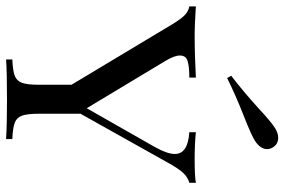

<svg xmlns="http://www.w3.org/2000/svg" viewBox="-170 -744 912 615"><g transform="rotate(90 285.5 -436.0)"><path d="M0 0ZM563 -607.9V-586.9Q545.9 -582.5 531.7 -567.6Q517.6 -552.7 499 -519L341.8 -238.3V-106Q341.8 -68.4 347.9 -51.3Q354 -34.2 370.4 -27.8Q386.7 -21.5 422.9 -20V0Q377 -2.9 295.9 -2.9Q210 -2.9 168 0V-20Q204.1 -21.5 220.5 -27.8Q236.8 -34.2 242.9 -51.3Q249 -68.4 249 -106V-209.5L56.2 -530.8Q36.6 -563 24.4 -573.7Q12.2 -584.5 -2 -586.9V-607.9Q9.8 -606.9 15.1 -606.9Q62 -604 85.9 -604Q155.3 -604 226.1 -607.9V-586.9Q191.4 -586.9 173.3 -581.5Q155.3 -576.2 155.3 -556.6Q155.3 -539.1 172.9 -509.8L324.2 -258.3L448.2 -476.1Q470.7 -516.1 470.7 -540.5Q470.7 -582.5 400.9 -586.9V-607.9Q438.5 -604 485.8 -604Q543 -604 563 -607.9ZM418.5 -871.6Q439 -871.6 449.2 -855Q455.1 -846.2 455.1 -835.9Q455.1 -814.5 428.2 -796.9Q410.2 -785.6 356 -764.2Q284.2 -736.3 227.5 -708L220.2 -721.2Q268.1 -757.3 327.6 -811.5Q365.7 -847.2 388.2 -861.8Q404.3 -871.6 418.5 -871.6Z"/></g></svg>

Font: Playfair Display SC
Style: Regular
Weight: 400
Designer: Claus Eggers Sørensen
Foundry: Claus Eggers Sørensen
Version: Version 1.004;PS 001.004;hotconv 1.0.70;makeotf.lib2.5.58329